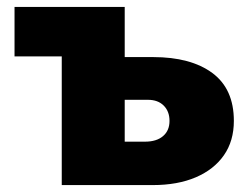

<svg xmlns="http://www.w3.org/2000/svg" viewBox="-20 -535 726 555"><path d="M158.5 0V-515H340.5V-125.5H399Q432.5 -125.5 451.2 -141.5Q470 -157.5 470 -185.5Q470 -213 453.2 -229.8Q436.5 -246.5 407.5 -246.5H323V-370H422.5Q531.5 -370 593.8 -324Q656 -278 656 -185.5Q656 -127.5 627.2 -86.2Q598.5 -45 546 -22.5Q493.5 0 421.5 0ZM22 -372V-515H340.5L158.5 -372Z"/></svg>

Font: Geologica Roman ExtraBold
Style: Regular
Weight: 800
Designer: Sindre Bremnes, Frode Helland
Foundry: Monokrom Skriftforlag AS
Version: Version 1.010;gftools[0.9.28]